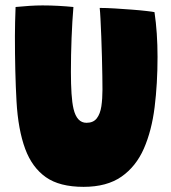

<svg xmlns="http://www.w3.org/2000/svg" viewBox="-20 -694 646 727"><path d="M296.5 13.5Q205.5 13.5 153.5 -23.2Q101.5 -60 75.5 -130Q48.5 -203 42.5 -310.8Q36.5 -418.5 36.5 -557.5Q36.5 -583 37.2 -610.5Q38 -638 39 -667.5Q65 -670 91.2 -671.8Q117.5 -673.5 141 -673.5Q171.5 -673.5 202.2 -671.8Q233 -670 258 -667.5Q253.5 -614.5 251 -550Q248.5 -485.5 248.5 -422Q248.5 -375 250.8 -340Q253 -305 258.5 -281.5Q271 -229 307.5 -229Q333.5 -229 346.5 -246Q359.5 -263 363.8 -291.5Q368 -320 368 -355Q368 -373.5 367.5 -406.2Q367 -439 366 -478.2Q365 -517.5 363.5 -555.2Q362 -593 360.5 -622.2Q359 -651.5 357.5 -664Q382 -664 415 -662Q448 -660 480.2 -657.5Q512.5 -655 536 -652.2Q559.5 -649.5 565 -648Q576.5 -570.5 576.5 -478.5Q576.5 -377.5 565.5 -288.5Q554.5 -199.5 524.8 -131.5Q495 -63.5 439.8 -25Q384.5 13.5 296.5 13.5Z"/></svg>

Font: Grandstander Black
Style: Regular
Weight: 900
Designer: Tyler Finck
Foundry: Etcetera Type Co
Version: Version 1.200; ttfautohint (v1.8.3)